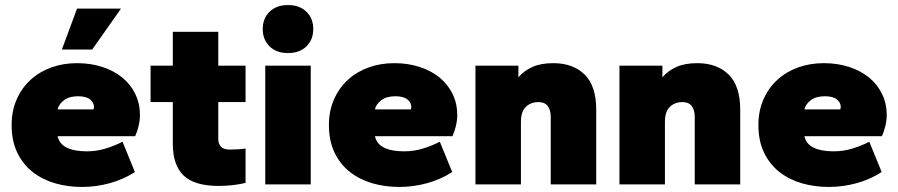

<svg xmlns="http://www.w3.org/2000/svg" viewBox="-20 -730 3556 760"><path d="M304 10Q248 10 198 -4.5Q148 -19 109.5 -49Q71 -79 48.5 -125.5Q26 -172 26 -235Q26 -291 46 -336.5Q66 -382 101 -414Q136 -446 183 -463Q230 -480 285 -480Q339 -480 385 -465Q431 -450 464 -423Q497 -396 515.5 -358Q534 -320 534 -274Q534 -254 528.5 -231Q523 -208 515 -191H208Q215 -160 244.5 -145.5Q274 -131 324 -131Q362 -131 398 -142Q434 -153 465 -169L514 -49Q469 -20 415 -5Q361 10 304 10ZM289 -349Q254 -349 233.5 -333.5Q213 -318 208 -297H350Q352 -303 352 -307Q352 -324 336.5 -336.5Q321 -349 289 -349ZM225 -534 285 -696H459L345 -534Z M847 6Q749 6 706.5 -35.5Q664 -77 664 -161V-326H576V-470H664V-604H844V-470H952V-326H844V-179Q844 -161 854.5 -149.5Q865 -138 891 -138Q904 -138 922 -139Q940 -140 952 -142V-6Q932 -1 904 2.5Q876 6 847 6Z M1030 0V-470H1210V0ZM1120 -520Q1074 -520 1047 -546.5Q1020 -573 1020 -615Q1020 -657 1047 -683.5Q1074 -710 1120 -710Q1166 -710 1193 -683.5Q1220 -657 1220 -615Q1220 -573 1193 -546.5Q1166 -520 1120 -520Z M1560 10Q1504 10 1454 -4.5Q1404 -19 1365.5 -49Q1327 -79 1304.5 -125.5Q1282 -172 1282 -235Q1282 -291 1302 -336.5Q1322 -382 1357 -414Q1392 -446 1439 -463Q1486 -480 1541 -480Q1595 -480 1641 -465Q1687 -450 1720 -423Q1753 -396 1771.5 -358Q1790 -320 1790 -274Q1790 -254 1784.5 -231Q1779 -208 1771 -191H1464Q1471 -160 1500.5 -145.5Q1530 -131 1580 -131Q1618 -131 1654 -142Q1690 -153 1721 -169L1770 -49Q1725 -20 1671 -5Q1617 10 1560 10ZM1545 -349Q1510 -349 1489.5 -333.5Q1469 -318 1464 -297H1606Q1608 -303 1608 -307Q1608 -324 1592.5 -336.5Q1577 -349 1545 -349Z M2160 0V-267Q2160 -295 2148 -310.5Q2136 -326 2111 -326Q2082 -326 2062 -307.5Q2042 -289 2042 -247V0H1862V-470H2032V-424Q2054 -450 2087.5 -465Q2121 -480 2170 -480Q2248 -480 2294 -435Q2340 -390 2340 -296V0Z M2730 0V-267Q2730 -295 2718 -310.5Q2706 -326 2681 -326Q2652 -326 2632 -307.5Q2612 -289 2612 -247V0H2432V-470H2602V-424Q2624 -450 2657.5 -465Q2691 -480 2740 -480Q2818 -480 2864 -435Q2910 -390 2910 -296V0Z M3260 10Q3204 10 3154 -4.5Q3104 -19 3065.5 -49Q3027 -79 3004.5 -125.5Q2982 -172 2982 -235Q2982 -291 3002 -336.5Q3022 -382 3057 -414Q3092 -446 3139 -463Q3186 -480 3241 -480Q3295 -480 3341 -465Q3387 -450 3420 -423Q3453 -396 3471.5 -358Q3490 -320 3490 -274Q3490 -254 3484.5 -231Q3479 -208 3471 -191H3164Q3171 -160 3200.5 -145.5Q3230 -131 3280 -131Q3318 -131 3354 -142Q3390 -153 3421 -169L3470 -49Q3425 -20 3371 -5Q3317 10 3260 10ZM3245 -349Q3210 -349 3189.5 -333.5Q3169 -318 3164 -297H3306Q3308 -303 3308 -307Q3308 -324 3292.5 -336.5Q3277 -349 3245 -349Z"/></svg>

Font: Celebes Black
Style: Regular
Weight: 900
Designer: Anugrah Pasau
Foundry: Lafontype
Version: Version 1.000; ttfautohint (v1.8.4)